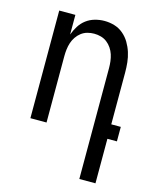

<svg xmlns="http://www.w3.org/2000/svg" viewBox="-112 -605 724 896"><g transform="rotate(15 250.0 -156.5)"><path d="M358 215V-320Q358 -337 356 -353.5Q354 -370 349 -385.5Q344 -401 334.5 -415Q325 -429 312 -439Q299 -449 283 -453.5Q267 -458 250 -458Q233 -458 217 -453.5Q201 -449 188 -439Q175 -429 165.5 -415Q156 -401 151 -385.5Q146 -370 144 -353.5Q142 -337 142 -320V0H64V-520H142V-425Q150 -447 162.5 -467Q175 -487 193.5 -501Q212 -515 235 -521.5Q258 -528 281 -528Q306 -528 329.5 -521Q353 -514 372 -498Q391 -482 403.5 -461Q416 -440 423.5 -416.5Q431 -393 433.5 -368.5Q436 -344 436 -320V-70H482V0H436V215Z"/></g></svg>

Font: Iosevka Fixed
Style: Regular
Weight: 400
Monospace: yes
Designer: Belleve Invis
Foundry: Belleve Invis
Version: Version 33.2.4